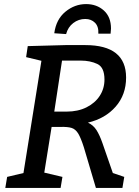

<svg xmlns="http://www.w3.org/2000/svg" viewBox="-20 -921 682 941"><path d="M533 -73 589 -54 580 0H450L391 -199Q376 -246 363 -267Q350 -288 331 -294Q312 -300 275 -299H233L197 -75L286 -54L277 0H6L15 -54L95 -73L183 -623L108 -641L116 -695L301 -700H398Q598 -700 598 -541Q598 -457 547 -398.5Q496 -340 411 -320Q437 -308 452.5 -284Q468 -260 482 -220ZM306 -374Q362 -374 404 -395Q446 -416 469 -451.5Q492 -487 492 -531Q492 -591 457 -607.5Q422 -624 376 -624H284L246 -374ZM524 -781Q524 -774 522 -756H462Q464 -791 445.5 -809.5Q427 -828 398 -828Q365 -828 339 -808Q313 -788 304 -754L246 -758Q255 -826 300.5 -863.5Q346 -901 402 -901Q454 -901 489 -869.5Q524 -838 524 -781Z"/></svg>

Font: Bitter Pro Medium
Style: Italic
Weight: 500
Italic angle: -9°
Designer: Sol Matas, and Bitter project Authors
Foundry: Sol Matas
Version: Version 1.010